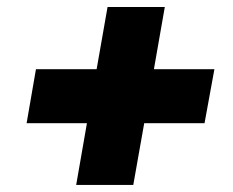

<svg xmlns="http://www.w3.org/2000/svg" viewBox="-20 -625 668 550"><path d="M288.1 -605H452.1L420.9 -426.8H594.2L565.9 -272H393.1L361.8 -95.2H198.2L229 -272H56.2L83 -426.8H256.8Z"/></svg>

Font: SVN-Poppins
Style: Bold Italic
Weight: 700
Italic angle: -10°
Designer: Ninad Kale (Devanagari), Jonny Pinhorn (Latin)
Foundry: Indian Type Foundry
Version: Version 3.002 2017